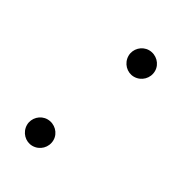

<svg xmlns="http://www.w3.org/2000/svg" viewBox="-95 -382 405 446"><g transform="rotate(30 107.5 -159.0)"><path d="M91 -31C91 -50 75 -66 55 -66C36 -66 20 -50 20 -31C20 -11 36 5 55 5C75 5 91 -11 91 -31ZM215 -288C215 -307 199 -323 179 -323C160 -323 144 -307 144 -288C144 -268 160 -252 179 -252C199 -252 215 -268 215 -288Z"/></g></svg>

Font: Parisienne
Style: Regular
Weight: 400
Designer: Astigmatic (AOETI)
Foundry: Astigmatic (AOETI)
Version: Version 1.000